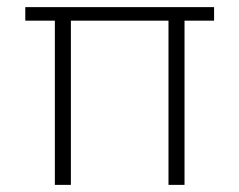

<svg xmlns="http://www.w3.org/2000/svg" viewBox="-20 -519 672 539"><path d="M134 0V-461H51V-499H581V-461H498V0H453V-461H179V0Z"/></svg>

Font: DM Sans 20pt ExtraLight
Style: Regular
Weight: 250
Version: Version 4.004;gftools[0.9.30]